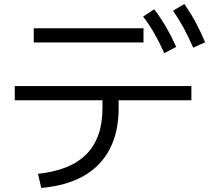

<svg xmlns="http://www.w3.org/2000/svg" viewBox="-20 -875 1040 950"><path d="M168 -15Q329 -32 408 -112.5Q487 -193 487 -339V-379H53V-449H927V-379H567V-339Q567 -222 523 -137.5Q479 -53 394 -4.5Q309 44 184 55ZM147 -665V-735H690V-665ZM793 -612Q767 -669 742.5 -711.5Q718 -754 688 -793L743 -829Q776 -786 802 -741Q828 -696 852 -643ZM936 -639Q911 -696 887.5 -739Q864 -782 836 -822L892 -855Q923 -811 947.5 -765.5Q972 -720 995 -666Z"/></svg>

Font: M PLUS 1
Style: Regular
Weight: 400
Designer: Coji Morishita
Foundry: UNDERFOREST DESIGN
Version: Version 1.001